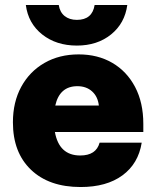

<svg xmlns="http://www.w3.org/2000/svg" viewBox="-20 -737 627 773"><path d="M492.5 -717Q482.5 -643 427 -598.2Q371.5 -553.5 289.5 -553.5Q206.5 -553.5 150 -598.2Q93.5 -643 84 -717H216.5Q221 -688 240.2 -672.5Q259.5 -657 289.5 -657Q351.5 -657 361 -717ZM32 -244.5Q32 -326 65.5 -387.5Q99 -449 158.8 -483.5Q218.5 -518 297 -518Q373.5 -518 432 -484Q490.5 -450 523.8 -387Q557 -324 557 -238V-205.5H201Q218 -111 303 -111Q367 -111 381 -162.5H550.5Q537 -78 473 -31Q409 16 304.5 16Q177.5 16 104.8 -53.5Q32 -123 32 -244.5ZM291.5 -390Q220 -390 202.5 -312H378Q374 -348 350.8 -369Q327.5 -390 291.5 -390Z"/></svg>

Font: Overused Grotesk ExtraBold
Style: Regular
Weight: 800
Version: Version 0.004